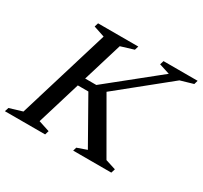

<svg xmlns="http://www.w3.org/2000/svg" viewBox="-161 -867 1117 1058"><g transform="rotate(30 397.0 -338.0)"><path d="M598.5 -46.5 664 -25.5 656 0H413.5L420 -22.5L481.5 -44L323 -324H220L237 -377H343L658 -630L590.5 -651.5L598 -676H815L808 -651.5L727 -628L377 -345.5L398.5 -393.5ZM244.5 -628 174 -651.5 181.5 -676H437.5L430 -651.5L348 -626.5L172 -48L242.5 -25L235 0H-21L-13 -25L68.5 -49.5Z"/></g></svg>

Font: Newsreader 16pt Medium
Style: Italic
Weight: 500
Italic angle: -17°
Designer: Hugues Gentile
Foundry: Production Type
Version: Version 1.003